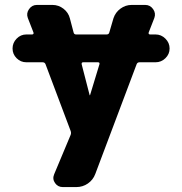

<svg xmlns="http://www.w3.org/2000/svg" viewBox="-20 -540 740 780"><path d="M318 -287Q310 -287 312 -278L344 -154Q344 -153 345 -153Q346 -153 346 -154L384 -279Q386 -287 378 -287ZM87 -287Q64 -287 47.5 -303.5Q31 -320 31 -343Q31 -366 47.5 -383Q64 -400 87 -400H110Q118 -400 116 -408L93 -467Q86 -486 98 -503Q110 -520 130 -520H193Q218 -520 238 -504.5Q258 -489 264 -465L279 -408Q281 -400 289 -400H413Q422 -400 424 -408L441 -466Q449 -490 469.5 -505Q490 -520 515 -520H570Q590 -520 602 -503Q614 -486 607 -467L584 -408Q582 -400 590 -400H612Q635 -400 652 -383Q669 -366 669 -343Q669 -320 652 -303.5Q635 -287 612 -287H547Q538 -287 535 -279L367 167Q358 191 337 205.5Q316 220 290 220H235Q215 220 203.5 203.5Q192 187 200 168L267 8Q270 0 267 -8L165 -279Q162 -287 153 -287Z"/></svg>

Font: Rounded Mplus 1c ExtraBold
Style: Regular
Weight: 800
Version: Version 1.059.20150529